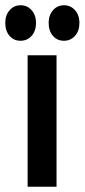

<svg xmlns="http://www.w3.org/2000/svg" viewBox="-60 -710 322 730"><path d="M45 -500H155V0H45ZM18 -690Q44 -690 60.5 -671Q77 -652 77 -623Q77 -593 60.5 -574Q44 -555 18 -555Q-8 -555 -24 -574Q-40 -593 -40 -623Q-40 -652 -23.5 -671Q-7 -690 18 -690ZM183 -690Q209 -690 225.5 -671Q242 -652 242 -623Q242 -593 225.5 -574Q209 -555 183 -555Q157 -555 141 -574Q125 -593 125 -623Q125 -652 141.5 -671Q158 -690 183 -690Z"/></svg>

Font: Gully ECD Medium
Style: Regular
Weight: 500
Width: 2
Designer: jaikishan Patel
Foundry: MagicType
Version: Version 1.000;Glyphs 3.2 (3242)